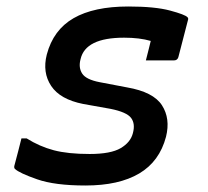

<svg xmlns="http://www.w3.org/2000/svg" viewBox="-20 -562 640 591"><path d="M375 -542Q457 -542 503.5 -529.5Q550 -517 557 -509Q561 -506 558 -498L529 -386Q526 -376 515 -376H429L431 -384Q435 -398 438 -411.5Q441 -425 444 -436Q410 -446 362 -446Q243 -446 228 -380Q221 -354 233 -335.5Q245 -317 287 -309L371 -293Q452 -279 478.5 -238Q505 -197 491 -141Q471 -65 408.5 -28Q346 9 243 9Q149 9 94.5 -10Q40 -29 26 -42Q23 -45 24 -51Q31 -77 36 -96.5Q41 -116 46 -136H62Q102 -111 145.5 -99.5Q189 -88 256 -88Q321 -88 351.5 -106Q382 -124 389 -152Q397 -181 383.5 -199Q370 -217 320 -227L236 -242Q165 -256 137.5 -297.5Q110 -339 124 -394Q144 -470 206.5 -506Q269 -542 375 -542Z"/></svg>

Font: Recursive Mn Lnr St Med
Style: Italic
Weight: 500
Italic angle: -15°
Monospace: yes
Version: Version 1.079;hotconv 1.0.112;makeotfexe 2.5.65598; ttfautoh